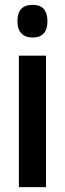

<svg xmlns="http://www.w3.org/2000/svg" viewBox="-20 -773 268 793"><path d="M170 -543V0H58V-543ZM115 -753Q146 -753 161 -735.5Q176 -718 176 -685Q176 -652 160.5 -635Q145 -618 115 -618Q85 -618 68.5 -635Q52 -652 52 -685Q52 -719 67.5 -736Q83 -753 115 -753Z"/></svg>

Font: Noto Sans Display ExtraCondensed SemiBold
Style: Regular
Weight: 600
Width: 2
Designer: Monotype Design Team
Foundry: Monotype Imaging Inc.
Version: Version 2.003